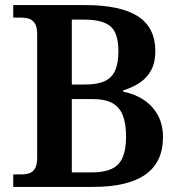

<svg xmlns="http://www.w3.org/2000/svg" viewBox="-20 -734 705 754"><path d="M32 0V-49H62Q80 -49 94.5 -53.5Q109 -58 117.5 -72.5Q126 -87 126 -116V-600Q126 -628 117 -642Q108 -656 93.5 -660.5Q79 -665 62 -665H32V-714H315Q453 -714 521.5 -670Q590 -626 590 -533Q590 -489 574 -459Q558 -429 530 -410Q502 -391 464 -379V-374Q510 -365 545 -341.5Q580 -318 600 -281.5Q620 -245 620 -195Q620 -97 551 -48.5Q482 0 345 0ZM340 -57Q414 -57 444.5 -89Q475 -121 475 -198Q475 -248 462.5 -280.5Q450 -313 421.5 -329Q393 -345 342 -345H262V-57ZM312 -402Q363 -402 391.5 -415.5Q420 -429 432.5 -458Q445 -487 445 -533Q445 -603 414.5 -630Q384 -657 310 -657H262V-402Z"/></svg>

Font: Noto Serif Armenian SemiBold
Style: Regular
Weight: 600
Version: Version 2.007